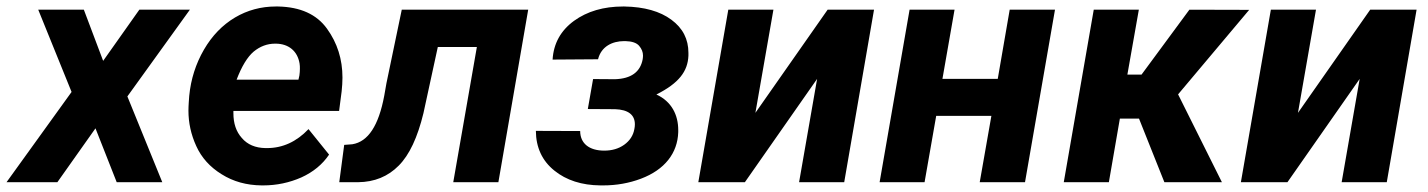

<svg xmlns="http://www.w3.org/2000/svg" viewBox="-60 -558 4374 588"><path d="M196.8 -528.3H57.1L159.2 -276.4L-40 0H115.7L232.4 -165L297.4 0H437L330.1 -262.7L521.5 -528.3H366.7L255.9 -371.6Z M741.2 9.8C742.7 9.8 744.6 9.8 746.1 9.8C787.1 9.8 826.2 1.5 862.8 -14.6C899.4 -31.2 927.7 -54.7 947.8 -84.5L884.8 -162.6C848.1 -124 805.7 -104.5 757.8 -104.5C755.9 -104.5 754.4 -104.5 752.9 -104.5C722.2 -105 697.8 -115.2 680.7 -135.3C663.1 -154.8 654.8 -180.2 654.8 -211.4C654.8 -213.9 654.8 -215.8 654.8 -218.3H978.5L986.3 -278.3C987.8 -293 988.8 -306.6 988.8 -320.3C988.8 -376.5 973.1 -426.3 941.4 -470.2C909.7 -514.2 859.9 -536.6 792 -538.1C789.6 -538.1 787.1 -538.1 784.2 -538.1C739.7 -538.1 697.8 -526.9 659.7 -504.4C621.1 -481.4 589.4 -448.7 564.5 -405.8C539.6 -362.8 524.4 -315.4 519.5 -264.2L518.1 -244.6C517.6 -236.3 517.1 -227.5 517.1 -219.2C517.1 -182.1 524.9 -146 541 -110.8C557.1 -75.2 583 -46.4 618.7 -24.4C654.3 -2 694.8 9.3 741.2 9.8ZM785.2 -424.3C824.2 -423.8 851.1 -401.4 857.4 -363.8C858.4 -358.4 858.4 -353 858.4 -347.2C858.4 -340.8 857.9 -334 856.9 -326.7L854 -314H664.6C680.2 -355 697.8 -383.8 716.8 -399.9C736.3 -416 758.3 -424.3 782.2 -424.3C783.2 -424.3 784.2 -424.3 785.2 -424.3Z M1170.4 -528.3 1123.5 -303.2 1116.7 -264.6C1099.6 -173.3 1067.4 -124 1019 -116.2L994.1 -114.3L979 0H1036.6C1086.9 -0.5 1128.4 -17.6 1161.1 -50.8C1193.8 -83.5 1218.8 -137.2 1236.8 -211.4L1280.8 -414.1H1400.4L1328.1 0H1466.3L1557.6 -528.3Z M1756.3 -315.9 1740.2 -224.1 1823.7 -223.6C1863.8 -222.2 1884.3 -206.5 1884.3 -177.2C1884.3 -172.9 1883.8 -168 1882.8 -163.1C1879.4 -143.1 1868.7 -127 1851.6 -114.7C1834.5 -102.5 1814 -96.7 1790.5 -96.7C1744.1 -96.7 1716.8 -119.1 1716.8 -156.7L1581.1 -157.2C1581.5 -106 1600.6 -65.4 1637.7 -35.6C1674.3 -5.9 1721.7 9.3 1778.8 9.8C1781.7 9.8 1784.7 9.8 1787.1 9.8C1828.1 9.8 1866.7 2.9 1902.8 -10.7C1975.6 -38.1 2015.1 -88.9 2017.1 -153.3C2017.1 -155.3 2017.1 -157.2 2017.1 -159.7C2017.1 -205.6 1997.1 -247.1 1950.2 -268.6C2019 -303.2 2046.4 -339.4 2048.3 -387.7C2048.3 -390.6 2048.3 -393.1 2048.3 -396C2048.3 -438 2031.2 -471.7 1996.1 -497.6C1961.4 -523.4 1913.1 -537.1 1852.1 -538.1C1850.6 -538.1 1849.6 -538.1 1848.1 -538.1C1788.6 -538.1 1738.3 -523.4 1697.8 -494.1C1657.2 -464.4 1635.3 -424.8 1632.3 -375.5L1771.5 -376.5C1781.2 -415.5 1814.9 -432.1 1851.6 -432.1C1853 -432.1 1854 -432.1 1855.5 -432.1C1875.5 -431.6 1889.6 -426.8 1897.5 -417.5C1905.3 -408.2 1909.2 -398.4 1909.2 -387.7C1909.2 -383.8 1908.7 -380.4 1908.2 -376.5C1900.9 -337.4 1872.6 -316.9 1823.2 -315.4Z M2253.4 -212.4 2308.6 -528.3H2170.4L2078.6 0H2221.2L2442.4 -316.4L2387.2 0H2525.4L2616.7 -528.3H2474.6Z M3170.9 -528.3H3032.2L2995.6 -316.4H2826.2L2863.3 -528.3H2725.6L2633.8 0H2771.5L2807.1 -203.1H2976.1L2940.4 0H3079.1Z M3505.9 0H3682.1L3547.9 -269L3765.6 -527.8L3582.5 -528.3L3436 -329.6H3392.6L3427.7 -528.3H3289.6L3197.8 0H3335.9L3369.6 -194.8H3428.2Z M3915 -212.4 3970.2 -528.3H3832L3740.2 0H3882.8L4104 -316.4L4048.8 0H4187L4278.3 -528.3H4136.2Z"/></svg>

Font: Roboto
Style: Bold Italic
Weight: 700
Italic angle: -12°
Designer: Google
Version: Version 2.137; 2017